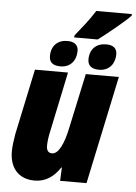

<svg xmlns="http://www.w3.org/2000/svg" viewBox="-59 -923 694 978"><g transform="rotate(5 287.5 -434.0)"><path d="M294 -745 292 -734H413C447 -759 547 -839 575 -870V-878H393C362 -828 330 -790 294 -745ZM236 -581C286 -581 316 -617 316 -667C316 -699 293 -713 261 -713C211 -713 178 -682 178 -629C178 -595 199 -581 236 -581ZM434 -581C484 -581 514 -618 514 -667C514 -700 491 -713 459 -713C408 -713 375 -682 375 -629C375 -595 397 -581 434 -581ZM155 10C210 10 252 -18 285 -68H288L285 0H420L537 -553H368L308 -274C291 -191 265 -136 232 -136C212 -136 203 -149 203 -173C203 -193 207 -222 213 -248L277 -553H108L37 -218C32 -188 27 -155 27 -128C27 -47 70 10 155 10Z"/></g></svg>

Font: Noto Sans Condensed Black
Style: Italic
Weight: 900
Width: 3
Italic angle: -12°
Designer: Monotype Design Team
Foundry: Monotype Imaging Inc.
Version: Version 2.013